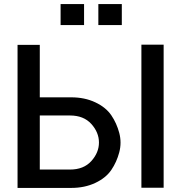

<svg xmlns="http://www.w3.org/2000/svg" viewBox="-20 -920 888 941"><path d="M673 -701H782V0H673ZM66 1V-700H175V-443H329Q395 -443 447 -418.5Q499 -394 525.5 -355Q552 -316 564.5 -268.5Q577 -221 564.5 -173.5Q552 -126 525.5 -87Q499 -48 447 -23.5Q395 1 329 1ZM175 -89H323Q390 -89 427.5 -130.5Q465 -172 465 -221.5Q465 -271 427.5 -312.5Q390 -354 323 -354H175ZM277 -797V-900H392V-797ZM462 -797V-900H577V-797Z"/></svg>

Font: LT Superior Semi-bold
Style: Regular
Weight: 600
Designer: Daniel Lyons
Foundry: LyonsType
Version: Version 1.0